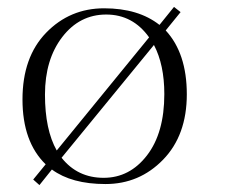

<svg xmlns="http://www.w3.org/2000/svg" viewBox="-20 -528 665 555"><path d="M112 -53Q45 -118 45 -240.5Q45 -363 113.5 -433.5Q182 -504 281 -504Q380 -504 441 -456L483 -508L502 -493L459 -440Q520 -374 520 -255.5Q520 -137 451.5 -66.5Q383 4 285 4Q187 4 130 -38L94 7L76 -9ZM144 -93 411 -420Q364 -486 287 -486Q210 -486 160 -421Q110 -356 110 -254.5Q110 -153 144 -93ZM455 -256Q455 -341 425 -398L158 -72Q204 -14 279.5 -14Q355 -14 405 -79Q455 -144 455 -256Z"/></svg>

Font: Antic Didone
Style: Regular
Weight: 400
Designer: Santiago Orozco
Foundry: Santiago Orozco
Version: Version 2.001